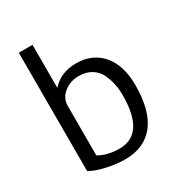

<svg xmlns="http://www.w3.org/2000/svg" viewBox="-169 -808 871 935"><g transform="rotate(-30 266.5 -340.5)"><path d="M74 -30V-695H151V-453Q203 -511 288 -511Q381 -511 434 -448Q487 -385 487 -275Q487 -131 429.5 -58.5Q372 14 265 14Q215 14 159.5 1.5Q104 -11 74 -30ZM151 -352V-73Q199 -45 266 -45Q409 -45 409 -263Q409 -295 403 -325Q397 -355 383 -385Q369 -415 339.5 -433Q310 -451 269 -451Q221 -451 186 -422.5Q151 -394 151 -352Z"/></g></svg>

Font: BreeCF
Style: Light
Weight: 300
Designer: Veronika Burian, Jos Scaglione
Foundry: TypeTogether
Version: Version 0.0.2